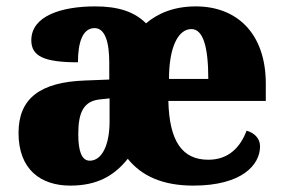

<svg xmlns="http://www.w3.org/2000/svg" viewBox="-20 -571 885 601"><path d="M200 10C283 10 337 -20 380 -74C424 -19 491 10 585 10C736 10 794 -54 794 -113C794 -138 776 -155 752 -162C732 -110 696 -71 632 -71C551 -71 510 -128 507 -255H812V-309C812 -467 721 -551 593 -551C524 -551 474 -529 437 -498C400 -535 349 -551 278 -551C172 -551 78 -521 78 -445C78 -395 118 -376 224 -376C224 -437 238 -483 276 -483C309 -483 322 -439 322 -375V-322L246 -319C107 -314 38 -264 38 -155C38 -39 109 10 200 10ZM632 -324H509C509 -426 539 -480 579 -480C616 -480 632 -424 632 -324ZM261 -68C236 -68 225 -97 225 -151C225 -220 242 -255 294 -260L323 -263V-191C323 -117 299 -68 261 -68Z"/></svg>

Font: Noto Serif Ethiopic SemiCondensed Black
Style: Regular
Weight: 900
Width: 4
Designer: Monotype Design Team
Foundry: Monotype Imaging Inc.
Version: Version 2.102